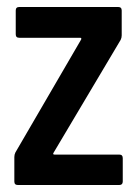

<svg xmlns="http://www.w3.org/2000/svg" viewBox="-20 -529 393 549"><path d="M31 0Q21 0 21 -10V-80Q21 -87 24 -93L212 -416Q214 -421 209 -421H35Q25 -421 25 -431V-499Q25 -509 35 -509H318Q328 -509 328 -499V-428Q328 -421 325 -415L133 -92Q130 -87 136 -87H321Q331 -87 331 -77V-10Q331 0 321 0Z"/></svg>

Font: Barlow Condensed Medium
Style: Regular
Weight: 500
Width: 3
Designer: Jeremy Tribby
Foundry: Tribby Type
Version: Version 1.422;hotconv 1.0.109;makeotfexe 2.5.65596